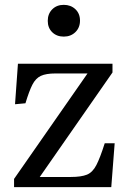

<svg xmlns="http://www.w3.org/2000/svg" viewBox="-20 -772 523 792"><path d="M38 0V-34L341 -469H209Q170 -469 148.5 -459Q127 -449 113.5 -422.5Q100 -396 85 -346L42 -342L54 -509H444V-473L144 -42H272Q315 -42 338.5 -51.5Q362 -61 377.5 -91Q393 -121 412 -181H453L439 0ZM243 -621Q214 -621 195.5 -639Q177 -657 177 -686Q177 -715 195.5 -733.5Q214 -752 243 -752Q272 -752 291 -734Q310 -716 310 -687Q310 -658 291 -639.5Q272 -621 243 -621Z"/></svg>

Font: Literata 36pt
Style: Regular
Weight: 400
Designer: Latin by Veronika Burian and Jose Scaglione. Greek by Irene Vlachou. Cyrillic by Vera Evstafieva.
Foundry: TypeTogether
Version: Version 3.002